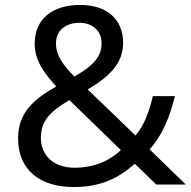

<svg xmlns="http://www.w3.org/2000/svg" viewBox="-20 -745 772 775"><path d="M304 -725C190 -725 120 -667 120 -569C120 -496 164 -444 207 -396C112 -342 53 -288 53 -186C53 -60 140 10 278 10C389 10 461 -28 524 -84L611 0H730L584 -142C634 -197 665 -271 686 -357H597C582 -294 562 -239 527 -198L334 -384C416 -432 477 -487 477 -571C477 -668 411 -725 304 -725ZM301 -653C355 -653 390 -619 390 -571C390 -517 359 -481 280 -436C232 -485 206 -522 206 -570C206 -622 245 -653 301 -653ZM260 -341 468 -139C426 -100 366 -68 281 -68C198 -68 145 -116 145 -189C145 -261 188 -298 260 -341Z"/></svg>

Font: Noto Sans Psalter Pahlavi
Style: Regular
Weight: 400
Designer: Monotype Design Team
Foundry: Monotype Imaging Inc.
Version: Version 2.002